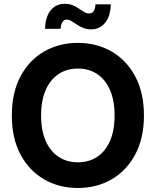

<svg xmlns="http://www.w3.org/2000/svg" viewBox="-20 -959 803 990"><path d="M381.3 10.3Q284.7 10.3 207.5 -34.2Q130.4 -78.6 85.7 -162.4Q41 -246.1 41 -363.3Q41 -481.4 85.7 -565.2Q130.4 -648.9 207.5 -693.4Q284.7 -737.8 381.3 -737.8Q478.5 -737.8 555.4 -693.4Q632.3 -648.9 677.2 -565.2Q722.2 -481.4 722.2 -363.3Q722.2 -246.1 677.2 -162.4Q632.3 -78.6 555.4 -34.2Q478.5 10.3 381.3 10.3ZM381.3 -122.1Q438 -122.1 480.5 -149.9Q522.9 -177.7 546.9 -231.7Q570.8 -285.6 570.8 -363.3Q570.8 -441.4 546.9 -495.6Q522.9 -549.8 480.5 -577.6Q438 -605.5 381.3 -605.5Q325.2 -605.5 282.5 -577.4Q239.7 -549.3 215.8 -495.4Q191.9 -441.4 191.9 -363.3Q191.9 -285.6 215.8 -231.9Q239.7 -178.2 282.5 -150.1Q325.2 -122.1 381.3 -122.1ZM450.2 -807.6Q426.8 -807.6 408.4 -815.2Q390.1 -822.8 375.5 -832.8Q360.8 -842.8 348.4 -850.3Q335.9 -857.9 324.2 -857.9Q309.6 -857.9 301.5 -844.7Q293.5 -831.5 292.5 -810.5H212.4Q213.9 -872.1 241.2 -905.8Q268.6 -939.5 314 -939.5Q337.4 -939.5 355.2 -931.9Q373 -924.3 387.5 -914.3Q401.9 -904.3 414.3 -897Q426.8 -889.6 439 -889.6Q455.6 -889.6 463.1 -901.6Q470.7 -913.6 472.2 -936.5H551.3Q549.8 -875 521.7 -841.3Q493.7 -807.6 450.2 -807.6Z"/></svg>

Font: Inter 20pt
Style: Bold
Weight: 700
Version: Version 4.001;git-66647c0bb